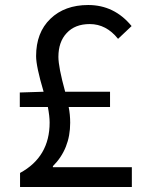

<svg xmlns="http://www.w3.org/2000/svg" viewBox="-20 -746 595 766"><path d="M506 -79V0H60V-56Q178 -120 178 -257Q178 -282 171 -319H59V-377L154 -380Q124 -481 124 -522Q124 -616 181 -671Q238 -726 332 -726Q436 -726 505 -642L451 -591Q404 -650 338 -650Q279 -650 246 -614Q213 -579 213 -519Q213 -478 240 -380H419V-319H254Q260 -289 260 -256Q260 -152 191 -83V-79Z"/></svg>

Font: 思源黑体R
Style: Regular
Weight: 400
Designer: Ryoko NISHIZUKA  (kana & ideographs); Paul D. Hunt (Latin, Greek & Cyrillic); Wenlong ZHANG  (bopomofo); Sandoll Communi
Foundry: Adobe Systems Incorporated
Version: Version 1.00 June 24, 2014, initial release